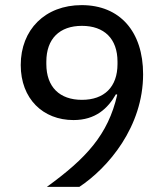

<svg xmlns="http://www.w3.org/2000/svg" viewBox="-20 -730 640 750"><path d="M539 -440C539 -607 448 -710 299 -710C156 -710 61 -614 61 -476C61 -344 148 -261 267 -261C353 -261 401 -306 433 -362L438 -360C402 -203 316 -111 163 0H290C403 -75 539 -235 539 -440ZM300 -340C213 -340 161 -390 161 -480V-489C161 -579 213 -629 300 -629C387 -629 439 -579 439 -489V-480C439 -390 387 -340 300 -340Z"/></svg>

Font: IBM Plex Thai Text
Style: Regular
Weight: 450
Designer: Mike Abbink, Paul van der Laan, Pieter van Rosmalen, Ben Mitchell, Mark Frömberg
Foundry: Bold Monday
Version: Version 1.0